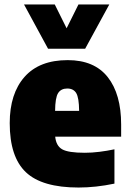

<svg xmlns="http://www.w3.org/2000/svg" viewBox="-20 -828 580 859"><path d="M331.5 11Q168 11 95.8 -57.5Q23.5 -126 23.5 -277Q23.5 -409 89.8 -484Q156 -559 283 -559Q402 -559 462 -483Q522 -407 522 -270.5V-216.5H227Q231 -175.5 258.2 -160Q285.5 -144.5 359.5 -144.5Q391 -144.5 425 -148.8Q459 -153 492 -160V-6.5Q408.5 11 331.5 11ZM281 -432Q253 -432 240 -411.5Q227 -391 226.5 -332H334Q333.5 -391 321 -411.5Q308.5 -432 281 -432ZM195 -610 87.5 -808H225L278 -701.5L331 -808H469L361 -610Z"/></svg>

Font: Encode Sans SemiCondensed SemiCondensed Black
Style: Regular
Weight: 900
Width: 4
Designer: Multiple Designers
Foundry: Impallari Type
Version: Version 3.000; ttfautohint (v1.8.3) -l 8 -r 50 -G 200 -x 14 